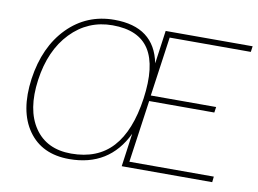

<svg xmlns="http://www.w3.org/2000/svg" viewBox="-74 -780 1209 900"><g transform="rotate(10 530.5 -330.0)"><path d="M401.9 -669.9Q591.8 -669.9 625 -502L647 -660.2H1061L1057.1 -632.8H670.9L630.9 -350.1H941.9L938 -323.2H627.9L585.9 -26.9H987.8L984.9 0H554.2L576.2 -158.2Q495.6 9.8 305.2 9.8Q175.3 9.8 110.4 -82Q45.4 -173.8 66.9 -330.1Q89.4 -486.3 179.9 -578.1Q270.5 -669.9 401.9 -669.9ZM310.1 -17.1Q435.1 -17.1 506.3 -95Q577.6 -172.9 600.1 -330.1Q622.1 -487.3 572.5 -565.2Q522.9 -643.1 397.9 -643.1Q280.8 -643.1 199.5 -558.6Q118.2 -474.1 98.1 -330.1Q78.1 -186 135.5 -101.6Q192.9 -17.1 310.1 -17.1Z"/></g></svg>

Font: Human Sans ExtraLight
Style: Italic
Weight: 200
Italic angle: -8°
Designer: Tim Radville
Foundry: Continuum
Version: Version 1.000;FEAKit 1.0